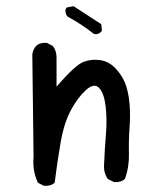

<svg xmlns="http://www.w3.org/2000/svg" viewBox="-20 -598 540 618"><path d="M121 0 102 -10Q84 -48 88 -93L84 -423Q86 -438 96 -450Q109 -462 131 -460L150 -450Q162 -435 162 -413V-319Q223 -390 250.5 -399.5Q278 -409 305.5 -404Q333 -399 354.5 -375Q376 -351 385 -324.5Q394 -298 397 -263.5Q400 -229 397 -187.5Q394 -146 395 -103Q396 -60 382 -22Q368 -10 347 -12L327 -22Q313 -42 315 -69Q317 -118 321 -166Q325 -214 320 -256Q315 -298 299 -315Q283 -332 256.5 -308Q230 -284 208 -243Q186 -202 175 -138.5Q164 -75 156 -10Q143 2 121 0ZM282 -489Q262 -505 240.5 -519Q219 -533 197 -545Q189 -555 191 -568L195 -574L217 -578L306 -520L308 -499Q298 -485 282 -489Z"/></svg>

Font: Kosefont JP
Style: Regular
Weight: 400
Designer: Nozomi Seto 瀬戸のぞみ
Version: Version 3.00;June 19, 2020